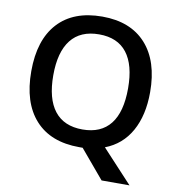

<svg xmlns="http://www.w3.org/2000/svg" viewBox="-95 -810 977 1064"><g transform="rotate(10 393.5 -277.5)"><path d="M728 -357.9Q728 -228 678.5 -139.2Q628.9 -50.3 534.2 -14.2L705.1 169.9H547.9L413.1 9.8H394Q232.4 9.8 145.8 -86.2Q59.1 -182.1 59.1 -358.9Q59.1 -535.6 146.2 -630.4Q233.4 -725.1 395 -725.1Q554.2 -725.1 641.1 -628.9Q728 -532.7 728 -357.9ZM183.1 -357.9Q183.1 -226.1 236.3 -158Q289.6 -89.8 394 -89.8Q498 -89.8 551 -157.2Q604 -224.6 604 -357.9Q604 -489.3 551.5 -557.1Q499 -625 395 -625Q290 -625 236.6 -557.1Q183.1 -489.3 183.1 -357.9Z"/></g></svg>

Font: CAA NEO Sans SemiBold
Style: Regular
Weight: 600
Version: Version 1.10